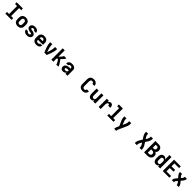

<svg xmlns="http://www.w3.org/2000/svg" viewBox="1306 -4663 8788 8788"><g transform="rotate(45 5700.0 -269.0)"><path d="M99 0V-110H234V-625H99V-735H501V-625H366V-110H501V0Z M900 8Q870 8 840 3Q810 -2 783 -14.5Q756 -27 733.5 -47.5Q711 -68 697 -94.5Q683 -121 677 -150.5Q671 -180 671 -210V-320Q671 -350 677 -379.5Q683 -409 697 -435.5Q711 -462 733.5 -482.5Q756 -503 783.5 -515.5Q811 -528 840.5 -534.5Q870 -541 900 -541Q930 -541 959.5 -534.5Q989 -528 1016.5 -515.5Q1044 -503 1066.5 -482.5Q1089 -462 1103 -435.5Q1117 -409 1123 -379.5Q1129 -350 1129 -320V-210Q1129 -180 1123 -150.5Q1117 -121 1103 -94.5Q1089 -68 1066.5 -47.5Q1044 -27 1017 -14.5Q990 -2 960 3Q930 8 900 8ZM900 -102Q921 -102 940.5 -109.5Q960 -117 973.5 -133Q987 -149 992 -169Q997 -189 997 -210V-320Q997 -341 991.5 -361.5Q986 -382 973 -397.5Q960 -413 939.5 -420.5Q919 -428 899 -428Q878 -428 858.5 -420Q839 -412 826 -396.5Q813 -381 808 -360.5Q803 -340 803 -320V-210Q803 -189 808 -169Q813 -149 826.5 -133Q840 -117 859.5 -109.5Q879 -102 900 -102Z M1498 8Q1472 8 1446 5Q1420 2 1395 -7Q1370 -16 1348 -31Q1326 -46 1310 -67Q1294 -88 1285.5 -113Q1277 -138 1277 -164H1408Q1409 -149 1417.5 -135.5Q1426 -122 1439 -114.5Q1452 -107 1467.5 -104.5Q1483 -102 1498 -102Q1513 -102 1528 -104Q1543 -106 1556.5 -112Q1570 -118 1580 -129.5Q1590 -141 1590 -156Q1590 -171 1578.5 -181.5Q1567 -192 1553 -196Q1539 -200 1524.5 -202Q1510 -204 1495.5 -206.5Q1481 -209 1466.5 -211.5Q1452 -214 1437.5 -217Q1423 -220 1409 -224.5Q1395 -229 1382 -235.5Q1369 -242 1356.5 -250Q1344 -258 1333 -268Q1322 -278 1313.5 -290Q1305 -302 1299 -315.5Q1293 -329 1290 -343.5Q1287 -358 1287 -372Q1287 -398 1295.5 -422.5Q1304 -447 1319.5 -467Q1335 -487 1356.5 -501Q1378 -515 1402 -523.5Q1426 -532 1451 -535Q1476 -538 1502 -538Q1527 -538 1552.5 -534.5Q1578 -531 1602 -522.5Q1626 -514 1647.5 -499Q1669 -484 1684 -463.5Q1699 -443 1707 -418.5Q1715 -394 1715 -368H1584Q1583 -382 1575.5 -395Q1568 -408 1556 -415.5Q1544 -423 1530 -425.5Q1516 -428 1502 -428Q1488 -428 1474 -426Q1460 -424 1447.5 -417.5Q1435 -411 1426.5 -399.5Q1418 -388 1418 -374Q1418 -360 1429 -349Q1440 -338 1454.5 -334Q1469 -330 1483.5 -328Q1498 -326 1512.5 -324Q1527 -322 1541.5 -319Q1556 -316 1570 -313Q1584 -310 1598 -305.5Q1612 -301 1625.5 -294.5Q1639 -288 1651.5 -280Q1664 -272 1674.5 -262Q1685 -252 1694 -240Q1703 -228 1709 -215Q1715 -202 1718 -187.5Q1721 -173 1721 -158Q1721 -132 1712 -107Q1703 -82 1686.5 -62Q1670 -42 1647.5 -28Q1625 -14 1600.5 -6Q1576 2 1550 5Q1524 8 1498 8Z M2103 8Q2073 8 2043 3.5Q2013 -1 1985.5 -13.5Q1958 -26 1935 -46.5Q1912 -67 1897.5 -93.5Q1883 -120 1877 -150Q1871 -180 1871 -210V-320Q1871 -350 1877 -379.5Q1883 -409 1897 -435.5Q1911 -462 1933.5 -482.5Q1956 -503 1983 -515.5Q2010 -528 2040 -533Q2070 -538 2100 -538Q2130 -538 2160 -533Q2190 -528 2217 -515.5Q2244 -503 2266.5 -482.5Q2289 -462 2303 -435.5Q2317 -409 2323 -379.5Q2329 -350 2329 -320V-210H2274H2002Q2002 -189 2007.5 -168.5Q2013 -148 2027 -132Q2041 -116 2061.5 -109Q2082 -102 2103 -102Q2118 -102 2133 -104Q2148 -106 2161.5 -113Q2175 -120 2184.5 -132.5Q2194 -145 2196 -160H2327Q2325 -134 2315.5 -109.5Q2306 -85 2290 -64.5Q2274 -44 2252 -29.5Q2230 -15 2205.5 -6.5Q2181 2 2155 5Q2129 8 2103 8ZM2002 -320H2198Q2198 -341 2192.5 -361.5Q2187 -382 2174 -397.5Q2161 -413 2141 -420.5Q2121 -428 2100 -428Q2079 -428 2059 -420.5Q2039 -413 2026 -397.5Q2013 -382 2007.5 -361.5Q2002 -341 2002 -320Z M2624 0Q2607 -38 2591.5 -77Q2576 -116 2561 -155Q2546 -194 2532.5 -233.5Q2519 -273 2507.5 -313Q2496 -353 2487.5 -394Q2479 -435 2479 -477V-530H2611V-477Q2611 -429 2620.5 -381.5Q2630 -334 2642.5 -288Q2655 -242 2669.5 -196Q2684 -150 2700 -105Q2716 -150 2730.5 -196Q2745 -242 2757.5 -288Q2770 -334 2779.5 -381.5Q2789 -429 2789 -477V-530H2921V-477Q2921 -435 2912.5 -394Q2904 -353 2892.5 -313Q2881 -273 2867.5 -233.5Q2854 -194 2839 -155Q2824 -116 2808.5 -77Q2793 -38 2776 0Z M3079 0V-735H3211V-328Q3221 -336 3230 -345Q3239 -354 3248.5 -363Q3258 -372 3267 -381.5Q3276 -391 3284.5 -400.5Q3293 -410 3301.5 -420Q3310 -430 3318.5 -440Q3327 -450 3334.5 -460.5Q3342 -471 3348.5 -482Q3355 -493 3361 -505Q3367 -517 3367 -530H3521Q3521 -516 3515 -503Q3509 -490 3501.5 -477.5Q3494 -465 3485.5 -454Q3477 -443 3468 -432Q3459 -421 3449.5 -410.5Q3440 -400 3430.5 -389.5Q3421 -379 3411 -369Q3401 -359 3390.5 -349.5Q3380 -340 3369.5 -330.5Q3359 -321 3349 -311Q3363 -293 3377 -275Q3391 -257 3404.5 -239Q3418 -221 3431 -202.5Q3444 -184 3456.5 -165Q3469 -146 3480.5 -126.5Q3492 -107 3502.5 -86.5Q3513 -66 3521 -44.5Q3529 -23 3529 0H3397Q3397 -23 3388 -45Q3379 -67 3368.5 -87.5Q3358 -108 3346 -128Q3334 -148 3321.5 -167.5Q3309 -187 3295.5 -205.5Q3282 -224 3268 -243Q3254 -232 3240 -221Q3226 -210 3211 -199V0Z M3834 8Q3802 8 3770.5 -0.5Q3739 -9 3716 -30.5Q3693 -52 3682 -83Q3671 -114 3671 -146Q3671 -175 3679.5 -203.5Q3688 -232 3707.5 -254Q3727 -276 3752.5 -290.5Q3778 -305 3806 -313.5Q3834 -322 3863.5 -325Q3893 -328 3922 -328H3990V-360Q3990 -376 3982 -390.5Q3974 -405 3960.5 -413.5Q3947 -422 3931 -425Q3915 -428 3898 -428Q3883 -428 3867 -425Q3851 -422 3838 -414Q3825 -406 3816.5 -391.5Q3808 -377 3808 -361H3677Q3677 -361 3677 -361Q3677 -361 3677 -362Q3677 -388 3685 -414Q3693 -440 3709 -461Q3725 -482 3747 -497.5Q3769 -513 3794 -522Q3819 -531 3845.5 -534.5Q3872 -538 3898 -538Q3925 -538 3952 -535Q3979 -532 4004.5 -523Q4030 -514 4052.5 -498.5Q4075 -483 4091 -461.5Q4107 -440 4114 -413.5Q4121 -387 4121 -360V0H3990V-78Q3979 -57 3962 -40Q3945 -23 3924.5 -12Q3904 -1 3880.5 3.5Q3857 8 3834 8ZM3887 -102Q3906 -102 3925 -106.5Q3944 -111 3959 -122.5Q3974 -134 3982 -152Q3990 -170 3990 -189V-218H3922Q3910 -218 3897.5 -217.5Q3885 -217 3873 -215Q3861 -213 3849 -209.5Q3837 -206 3826.5 -199.5Q3816 -193 3809 -182.5Q3802 -172 3802 -159Q3802 -145 3810.5 -132.5Q3819 -120 3831.5 -113Q3844 -106 3858.5 -104Q3873 -102 3887 -102Z M5098 8Q5068 8 5038 3Q5008 -2 4981 -14.5Q4954 -27 4932 -48Q4910 -69 4896 -95Q4882 -121 4876.5 -151Q4871 -181 4871 -210V-525Q4871 -554 4876.5 -584Q4882 -614 4896 -640Q4910 -666 4932 -687Q4954 -708 4981 -720.5Q5008 -733 5038 -738Q5068 -743 5098 -743Q5126 -743 5154 -739Q5182 -735 5208 -724Q5234 -713 5256 -694.5Q5278 -676 5293 -652.5Q5308 -629 5315.5 -601.5Q5323 -574 5323 -545Q5323 -545 5323 -545Q5323 -545 5323 -545H5191Q5191 -545 5191 -545Q5191 -545 5191 -545Q5191 -545 5191 -545Q5191 -545 5191 -545Q5191 -563 5184.5 -580.5Q5178 -598 5164.5 -610.5Q5151 -623 5133.5 -628Q5116 -633 5098 -633Q5077 -633 5057.5 -625Q5038 -617 5025.5 -601Q5013 -585 5008 -565Q5003 -545 5003 -525V-210Q5003 -190 5008 -170Q5013 -150 5025.5 -134Q5038 -118 5057.5 -110Q5077 -102 5098 -102Q5116 -102 5133.5 -107Q5151 -112 5164.5 -124.5Q5178 -137 5184.5 -154.5Q5191 -172 5191 -190Q5191 -190 5191 -190Q5191 -190 5191 -190Q5191 -190 5191 -190Q5191 -190 5191 -190H5323Q5323 -190 5323 -190Q5323 -190 5323 -190Q5323 -161 5315.5 -133.5Q5308 -106 5293 -82.5Q5278 -59 5256 -40.5Q5234 -22 5208 -11Q5182 0 5154 4Q5126 8 5098 8Z M5646 8Q5620 8 5594.5 1Q5569 -6 5549 -22.5Q5529 -39 5515 -61Q5501 -83 5493 -107.5Q5485 -132 5482 -158Q5479 -184 5479 -210V-530H5611V-210Q5611 -190 5615.5 -170.5Q5620 -151 5631.5 -135Q5643 -119 5661.5 -110.5Q5680 -102 5700 -102Q5720 -102 5738.5 -110.5Q5757 -119 5768.5 -135Q5780 -151 5784.5 -170.5Q5789 -190 5789 -210V-530H5921V0H5789V-83Q5779 -62 5765 -44.5Q5751 -27 5732 -14.5Q5713 -2 5690.5 3Q5668 8 5646 8Z M6140 0V-530H6272V-433Q6281 -455 6293.5 -474.5Q6306 -494 6323.5 -509Q6341 -524 6363.5 -531Q6386 -538 6409 -538Q6431 -538 6452.5 -531.5Q6474 -525 6490.5 -510.5Q6507 -496 6517.5 -476.5Q6528 -457 6533.5 -435.5Q6539 -414 6541 -392Q6543 -370 6543 -348H6411Q6411 -362 6409 -375.5Q6407 -389 6401 -401Q6395 -413 6383.5 -420.5Q6372 -428 6358 -428Q6342 -428 6327.5 -421Q6313 -414 6303 -401.5Q6293 -389 6287 -374Q6281 -359 6277.5 -343.5Q6274 -328 6273 -312.5Q6272 -297 6272 -281V0Z M6699 0V-110H6842V-625H6715V-735H6974V-110H7101V0Z M7352 205V198Q7352 166 7357 134.5Q7362 103 7375 74L7430 -47L7409 -94L7336 -257L7317 -299Q7300 -336 7289.5 -376Q7279 -416 7279 -457V-530H7411V-457Q7411 -442 7413 -427Q7415 -412 7419 -397.5Q7423 -383 7428 -369Q7433 -355 7439 -342L7496 -196L7563 -344Q7563 -346 7564 -348Q7565 -350 7566 -352Q7576 -377 7582.5 -403.5Q7589 -430 7589 -457V-530H7721V-457Q7721 -416 7710.5 -376Q7700 -336 7683 -299L7496 119Q7488 137 7486 157.5Q7484 178 7484 198V205Z M8479 0V-37Q8479 -66 8484.5 -94.5Q8490 -123 8499.5 -150.5Q8509 -178 8522.5 -204Q8536 -230 8552 -255L8625 -368L8552 -480Q8536 -505 8522.5 -531Q8509 -557 8499.5 -584.5Q8490 -612 8484.5 -640.5Q8479 -669 8479 -698V-735H8611V-698Q8611 -656 8625 -616Q8639 -576 8662 -540L8700 -483L8738 -540Q8761 -576 8775 -616Q8789 -656 8789 -698V-735H8921V-698Q8921 -669 8915.5 -640.5Q8910 -612 8900.5 -584.5Q8891 -557 8877.5 -531Q8864 -505 8848 -480L8775 -368L8848 -255Q8864 -230 8877.5 -204Q8891 -178 8900.5 -150.5Q8910 -123 8915.5 -94.5Q8921 -66 8921 -37V0H8789V-37Q8789 -79 8775 -119Q8761 -159 8738 -195L8700 -252L8662 -195Q8639 -159 8625 -119Q8611 -79 8611 -37V0Z M9079 0V-735H9290Q9318 -735 9345.5 -730.5Q9373 -726 9399 -714.5Q9425 -703 9446 -684Q9467 -665 9480.5 -640.5Q9494 -616 9500 -588.5Q9506 -561 9506 -533Q9506 -511 9502 -488.5Q9498 -466 9488 -446.5Q9478 -427 9462 -411Q9446 -395 9427 -384Q9452 -373 9473.5 -356.5Q9495 -340 9510 -317.5Q9525 -295 9531 -268.5Q9537 -242 9537 -215Q9537 -184 9530 -153.5Q9523 -123 9506 -96.5Q9489 -70 9464.5 -51Q9440 -32 9411 -20.5Q9382 -9 9351.5 -4.5Q9321 0 9290 0ZM9290 -435Q9308 -435 9325 -441.5Q9342 -448 9353.5 -462.5Q9365 -477 9369.5 -494.5Q9374 -512 9374 -530Q9374 -530 9374 -530Q9374 -530 9374 -531Q9374 -549 9369.5 -566.5Q9365 -584 9353.5 -598Q9342 -612 9325 -618.5Q9308 -625 9290 -625H9211V-435ZM9290 -110Q9312 -110 9334 -116Q9356 -122 9373 -136.5Q9390 -151 9397.5 -173Q9405 -195 9405 -217Q9405 -239 9397.5 -261Q9390 -283 9373 -298Q9356 -313 9334 -319Q9312 -325 9290 -325H9211V-110Z M9845 8Q9819 8 9793 1Q9767 -6 9746 -21.5Q9725 -37 9710 -59Q9695 -81 9686 -106Q9677 -131 9674 -157.5Q9671 -184 9671 -210V-320Q9671 -346 9674 -372.5Q9677 -399 9686 -424Q9695 -449 9710 -471Q9725 -493 9746 -508.5Q9767 -524 9793 -531Q9819 -538 9845 -538Q9868 -538 9890 -533Q9912 -528 9931 -515.5Q9950 -503 9964.5 -485.5Q9979 -468 9989 -447V-735H10121V0H9989V-83Q9979 -62 9964.5 -44.5Q9950 -27 9931 -14.5Q9912 -2 9890 3Q9868 8 9845 8ZM9899 -102Q9919 -102 9938 -110Q9957 -118 9968.5 -134Q9980 -150 9984.5 -170Q9989 -190 9989 -210V-320Q9989 -340 9984.5 -360Q9980 -380 9968.5 -396Q9957 -412 9938 -420Q9919 -428 9899 -428Q9879 -428 9859 -420.5Q9839 -413 9826 -397Q9813 -381 9808 -360.5Q9803 -340 9803 -320V-210Q9803 -190 9808 -169.5Q9813 -149 9826 -133Q9839 -117 9859 -109.5Q9879 -102 9899 -102Z M10287 0V-735H10721V-625H10419V-437H10655V-327H10419V-110H10721V0Z M10879 0V-27Q10879 -48 10885.5 -69.5Q10892 -91 10901.5 -110.5Q10911 -130 10923.5 -148.5Q10936 -167 10950 -184Q10952 -186 10953.5 -188Q10955 -190 10957 -192L11019 -265L10957 -338Q10955 -340 10953.5 -342Q10952 -344 10950 -346Q10936 -363 10923.5 -381.5Q10911 -400 10901.5 -419.5Q10892 -439 10885.5 -460.5Q10879 -482 10879 -504V-530H11011V-504Q11011 -490 11015.5 -477Q11020 -464 11026 -452.5Q11032 -441 11040.5 -430.5Q11049 -420 11057 -410L11100 -360L11143 -410Q11151 -420 11159.5 -430.5Q11168 -441 11174 -452.5Q11180 -464 11184.5 -477Q11189 -490 11189 -504V-530H11321V-504Q11321 -482 11314.5 -460.5Q11308 -439 11298.5 -419.5Q11289 -400 11276.5 -381.5Q11264 -363 11250 -346Q11248 -344 11246.5 -342Q11245 -340 11243 -338L11181 -265L11243 -192Q11245 -190 11246.5 -188Q11248 -186 11250 -184Q11264 -167 11276.5 -148.5Q11289 -130 11298.5 -110.5Q11308 -91 11314.5 -69.5Q11321 -48 11321 -27V0H11189V-27Q11189 -40 11184.5 -53Q11180 -66 11174 -77.5Q11168 -89 11159.5 -99.5Q11151 -110 11143 -120L11100 -170L11057 -120Q11049 -110 11040.5 -99.5Q11032 -89 11026 -77.5Q11020 -66 11015.5 -53Q11011 -40 11011 -27V0Z"/></g></svg>

Font: Iosevka Curly XBdEx
Style: Regular
Weight: 800
Width: 7
Monospace: yes
Designer: Belleve Invis
Foundry: Belleve Invis
Version: Version 11.1.0; ttfautohint (v1.8.3)